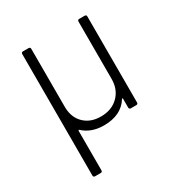

<svg xmlns="http://www.w3.org/2000/svg" viewBox="-167 -620 879 937"><g transform="rotate(-30 272.5 -152.0)"><path d="M88 190V-494Q88 -504 98 -504H129Q139 -504 139 -494V-162Q141 -105 176.5 -71.5Q212 -38 269 -38Q330 -38 367.5 -75Q405 -112 405 -172V-494Q405 -504 415 -504H445Q455 -504 455 -494V-10Q455 0 445 0H415Q405 0 405 -10V-60Q405 -62 403 -62.5Q401 -63 400 -61Q358 7 260 7Q189 7 144 -35Q142 -36 140.5 -35Q139 -34 139 -32V190Q139 200 129 200H98Q88 200 88 190Z"/></g></svg>

Font: Barlow GEO Light
Style: Regular
Weight: 300
Designer: Jeremy Tribby
Foundry: Tribby Type
Version: Version 1.408